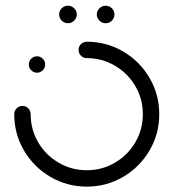

<svg xmlns="http://www.w3.org/2000/svg" viewBox="-20 -669 623 689"><path d="M83.3 -437.4Q83.3 -449.6 92 -458.3Q100.7 -467 113 -467Q124.8 -467 133.5 -458.3Q142.2 -449.6 142.2 -437.4Q142.2 -425.6 133.5 -416.9Q124.8 -408.1 113 -408.1Q100.7 -408.1 92 -416.9Q83.3 -425.6 83.3 -437.4ZM261.9 -490Q261.9 -502.2 270.6 -510.7Q279.3 -519.3 291.5 -519.3Q362.2 -519.3 421.9 -484.3Q481.5 -449.3 516.5 -389.6Q551.5 -330 551.5 -259.3Q551.5 -188.5 516.5 -128.9Q481.5 -69.3 421.9 -34.3Q362.2 0.7 291.5 0.7Q220.7 0.7 160.9 -34.3Q101.1 -69.3 66.1 -128.9Q31.1 -188.5 31.1 -259.3Q31.1 -271.5 39.8 -280.2Q48.5 -288.9 60.7 -288.9Q73 -288.9 81.5 -280.2Q90 -271.5 90 -259.3Q90 -204.4 117 -158.3Q144.1 -112.2 190.4 -85.2Q236.7 -58.1 291.5 -58.1Q346.3 -58.1 392.4 -85.2Q438.5 -112.2 465.6 -158.3Q492.6 -204.4 492.6 -259.3Q492.6 -314.1 465.6 -360.2Q438.5 -406.3 392.4 -433.3Q346.3 -460.4 291.5 -460.4Q279.3 -460.4 270.6 -469.1Q261.9 -477.8 261.9 -490ZM327.4 -617Q327.4 -630 336.9 -639.3Q346.3 -648.5 359.3 -648.5Q372.2 -648.5 381.5 -639.3Q390.7 -630 390.7 -617Q390.7 -604.4 381.5 -595Q372.2 -585.6 359.3 -585.6Q346.3 -585.6 336.9 -594.8Q327.4 -604.1 327.4 -617ZM192.2 -617Q192.2 -630 201.5 -639.3Q210.7 -648.5 223.7 -648.5Q236.7 -648.5 246.1 -639.3Q255.6 -630 255.6 -617Q255.6 -604.4 246.1 -595Q236.7 -585.6 224.1 -585.6Q211.1 -585.6 201.7 -594.8Q192.2 -604.1 192.2 -617Z"/></svg>

Font: 26F Galaxy Hebrew Medium
Style: Regular
Weight: 500
Designer: C₂₉H₂₅N₃O₅
Version: Version 1.000